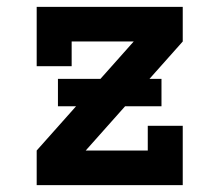

<svg xmlns="http://www.w3.org/2000/svg" viewBox="-20 -540 640 560"><path d="M87 0V-101L370 -419H189V-347H87V-520H513V-419L230 -101H411V-173H513V0ZM149 -230V-310H451V-230Z"/></svg>

Font: Iosevka Plex Etoile
Style: Bold
Weight: 700
Designer: Belleve Invis
Foundry: Belleve Invis
Version: Version 25.1.1; ttfautohint (v1.8.4)